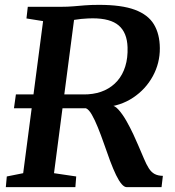

<svg xmlns="http://www.w3.org/2000/svg" viewBox="-20 -771 719 791"><path d="M4 0 8 -44 75.5 -57.5 157.5 -684 89 -695 94.5 -743H232Q259.5 -743 282.2 -745Q305 -747 330 -749Q355 -751 388.5 -751Q481 -751 535.5 -730.8Q590 -710.5 614 -670.8Q638 -631 638.5 -573Q639 -511 609.5 -457Q580 -403 528 -368.5Q476 -334 408.5 -329L436 -336.5Q451.5 -338 468.2 -319.2Q485 -300.5 500.8 -272.8Q516.5 -245 529.2 -217.8Q542 -190.5 549 -173.5Q563 -141.5 573 -117.5Q583 -93.5 593 -77.8Q603 -62 616.5 -54.5Q630 -47 651 -46.5L645.5 0H502Q492 0 481 -12.8Q470 -25.5 458.2 -49.8Q446.5 -74 433.5 -108.5Q421 -142.5 408.5 -178.5Q396 -214.5 383.2 -246Q370.5 -277.5 358.2 -298.8Q346 -320 334 -325Q330.5 -325 320.8 -325Q311 -325 291.5 -325Q272 -325 239 -325Q206 -325 156.5 -325Q107 -325 37.5 -325L45.5 -382Q104.5 -382 148.5 -382Q192.5 -382 224.2 -382Q256 -382 277.8 -382Q299.5 -382 312.8 -382Q326 -382 333.2 -382.2Q340.5 -382.5 343 -382.5Q381.5 -385 412 -399.2Q442.5 -413.5 464 -438.2Q485.5 -463 496.2 -497.8Q507 -532.5 505.5 -576.5Q503.5 -636.5 469.2 -666Q435 -695.5 362 -695.5Q355 -695.5 342 -695Q329 -694.5 314.2 -693Q299.5 -691.5 286.2 -689.2Q273 -687 265 -683L289.5 -723L202.5 -57.5L294 -44L290.5 0Z"/></svg>

Font: Merriweather SemiBold
Style: Italic
Weight: 600
Italic angle: -7.8°
Version: Version 2.101